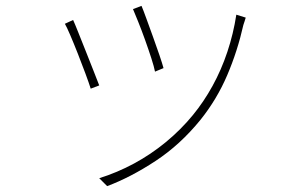

<svg xmlns="http://www.w3.org/2000/svg" viewBox="-20 -578 1040 654"><path d="M462 -558Q468 -544 478.5 -515Q489 -486 501 -453Q513 -420 523 -390.5Q533 -361 537 -346L508 -334Q505 -350 495.5 -379.5Q486 -409 474 -442.5Q462 -476 450.5 -504.5Q439 -533 433 -547ZM817 -518Q815 -512 813 -505Q811 -498 809 -493Q789 -404 754 -322Q719 -240 663 -170Q594 -85 509.5 -29.5Q425 26 345 56L318 29Q379 10 436.5 -21Q494 -52 545 -94Q596 -136 637 -186Q674 -231 704 -285.5Q734 -340 754.5 -401.5Q775 -463 785 -528ZM229 -510Q235 -497 246.5 -468Q258 -439 272 -404Q286 -369 298.5 -337Q311 -305 318 -287L289 -276Q283 -295 271 -327.5Q259 -360 245 -395.5Q231 -431 219 -459Q207 -487 201 -497Z"/></svg>

Font: Shanggu Sans SC VF
Style: Regular
Weight: 250
Designer: GuiWonder
Version: Version 1.021